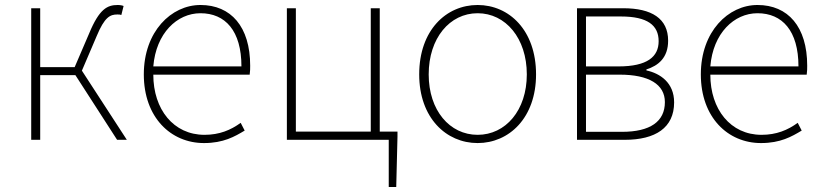

<svg xmlns="http://www.w3.org/2000/svg" viewBox="-20 -560 3295 769"><path d="M105 0H141V-259H282L449 0H488L308 -277L367 -415C399 -492 421 -502 450 -502C458 -502 460 -502 466 -500L475 -536C471 -538 461 -540 452 -540C410 -540 378 -525 337 -426L279 -291H141V-527H105Z M797 13C875 13 920 -13 960 -37L944 -68C904 -39 859 -20 799 -20C675 -20 594 -122 594 -261H980C982 -275 982 -286 982 -297C982 -453 905 -540 783 -540C666 -540 556 -434 556 -262C556 -90 664 13 797 13ZM594 -294C605 -427 689 -507 783 -507C882 -507 947 -437 947 -294Z M1537 189H1567L1572 -13V-33H1501V-527H1465V-33H1165V-527H1129V0H1537Z M1893 13C2019 13 2127 -88 2127 -262C2127 -439 2019 -540 1893 -540C1767 -540 1659 -439 1659 -262C1659 -88 1767 13 1893 13ZM1893 -20C1781 -20 1697 -118 1697 -262C1697 -407 1781 -507 1893 -507C2005 -507 2090 -407 2090 -262C2090 -118 2005 -20 1893 -20Z M2291 0H2482C2605 0 2680 -48 2680 -150C2680 -229 2624 -266 2569 -278V-282C2617 -297 2656 -329 2656 -397C2656 -486 2590 -527 2476 -527H2291ZM2327 -294V-494H2467C2573 -494 2618 -459 2618 -395C2618 -333 2573 -294 2457 -294ZM2327 -32V-261H2462C2579 -261 2643 -222 2643 -151C2643 -73 2584 -32 2471 -32Z M3028 13C3106 13 3151 -13 3191 -37L3175 -68C3135 -39 3090 -20 3030 -20C2906 -20 2825 -122 2825 -261H3211C3213 -275 3213 -286 3213 -297C3213 -453 3136 -540 3014 -540C2897 -540 2787 -434 2787 -262C2787 -90 2895 13 3028 13ZM2825 -294C2836 -427 2920 -507 3014 -507C3113 -507 3178 -437 3178 -294Z"/></svg>

Font: Source Han Sans JP ExtraLight
Style: Regular
Weight: 250
Designer: Ryoko NISHIZUKA 西塚涼子 (kana, bopomofo & ideographs); Paul D. Hunt (Latin, Greek & Cyrillic); Sandoll Communications 산돌커뮤니
Foundry: Adobe
Version: Version 2.001;hotconv 1.0.107;makeotfexe 2.5.65593